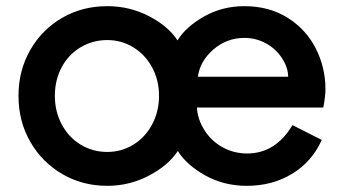

<svg xmlns="http://www.w3.org/2000/svg" viewBox="-20 -581 1115 623"><path d="M40 -270Q40 -352 78 -418.5Q116 -485 181.5 -523Q247 -561 328 -561Q401 -561 463.5 -528.5Q526 -496 556 -450Q584 -495 643 -528Q702 -561 773 -561Q853 -561 913 -523.5Q973 -486 1004.5 -424Q1036 -362 1036 -292Q1036 -268 1029 -232H619Q621 -194 643.5 -158.5Q666 -123 702.5 -103Q739 -83 782 -83Q874 -83 929 -175L1024 -127Q993 -57 928.5 -17.5Q864 22 781 22Q707 22 646.5 -11.5Q586 -45 557 -91Q526 -44 463 -11Q400 22 328 22Q248 22 182.5 -16Q117 -54 78.5 -120.5Q40 -187 40 -270ZM328 -88Q374 -88 412.5 -111.5Q451 -135 473.5 -177Q496 -219 496 -270Q496 -321 473.5 -362.5Q451 -404 412.5 -427.5Q374 -451 328 -451Q281 -451 241.5 -427.5Q202 -404 180 -362.5Q158 -321 158 -270Q158 -219 180.5 -177Q203 -135 242 -111.5Q281 -88 328 -88ZM915 -332Q915 -361 895.5 -391.5Q876 -422 843.5 -440Q811 -458 773 -458Q716 -458 672.5 -420.5Q629 -383 622 -332Z"/></svg>

Font: BLUETTI 2.0 Medium
Style: Italic
Weight: 500
Designer: Stijn de Vries
Foundry: tokotype
Version: Version 2.005;October 31, 2023;FontCreator 14.0.0.2814 64-bi